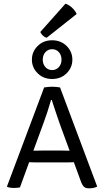

<svg xmlns="http://www.w3.org/2000/svg" viewBox="-20 -1018 567 1044"><path d="M203.5 -135Q200.5 -135 187.8 -135Q175 -135 160.8 -135.2Q146.5 -135.5 138.5 -136L88.5 1Q74.5 4 55.5 4Q34.5 4 20.5 -1L18 -4.5L220 -542.5Q226 -544 240.5 -545.2Q255 -546.5 264.5 -546.5Q273.5 -546.5 287 -545.2Q300.5 -544 306.5 -542.5L508.5 -3.5Q491 6 464 6Q446.5 6 437.2 -1.8Q428 -9.5 419.5 -32.5L381.5 -136Q375 -135.5 361.8 -135.2Q348.5 -135 336.5 -135Q324.5 -135 321.5 -135ZM219.5 -357 161.5 -198.5Q172.5 -198.5 191.8 -199Q211 -199.5 215 -199.5H311Q315 -199.5 331.8 -199Q348.5 -198.5 358.5 -198.5L311 -328Q304 -347 295 -373.5Q286 -400 277 -426.8Q268 -453.5 261.5 -474.5H257.5Q249 -444.5 238 -410.5Q227 -376.5 219.5 -357ZM153.5 -693.5Q153.5 -737 184.8 -768Q216 -799 263.5 -799Q311 -799 342.2 -768Q373.5 -737 373.5 -693.5Q373.5 -650.5 342.2 -619.5Q311 -588.5 263.5 -588.5Q216 -588.5 184.8 -619.5Q153.5 -650.5 153.5 -693.5ZM212.5 -693.5Q212.5 -669 227 -653Q241.5 -637 263.5 -637Q285.5 -637 300 -653Q314.5 -669 314.5 -693.5Q314.5 -718.5 300 -734.5Q285.5 -750.5 263.5 -750.5Q241.5 -750.5 227 -734.5Q212.5 -718.5 212.5 -693.5ZM336 -998Q356 -991.5 372.5 -975.5Q389 -959.5 397 -942L233.5 -812.5Q222.5 -815.5 213 -824.5Q203.5 -833.5 199 -844Z"/></svg>

Font: Signika SC Light
Style: Regular
Weight: 300
Designer: Anna Giedryś
Foundry: Anna Giedryś
Version: Version 2.000; ttfautohint (v1.8.3) -l 8 -r 50 -G 200 -x 9 -